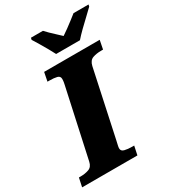

<svg xmlns="http://www.w3.org/2000/svg" viewBox="-246 -1041 1024 1152"><g transform="rotate(-30 266.0 -465.5)"><path d="M-25 0 -12 -61H1Q31 -61 56.5 -70Q82 -79 89 -112L192 -585Q196 -603 196.5 -611.5Q197 -620 197 -623Q197 -643 177 -648Q157 -653 125 -653H112L124 -714H509L497 -653H484Q451 -653 425.5 -644Q400 -635 392 -600L294 -143Q290 -124 287 -112Q284 -100 284 -91Q284 -72 305.5 -66.5Q327 -61 358 -61H371L358 0ZM240 -771Q231 -789 215.5 -816.5Q200 -844 183.5 -871.5Q167 -899 155 -918L158 -931H241Q250 -921 267 -904Q284 -887 302.5 -870.5Q321 -854 333 -842Q351 -854 374 -870.5Q397 -887 418.5 -904Q440 -921 453 -931H557L554 -918Q535 -899 507.5 -873.5Q480 -848 452.5 -821Q425 -794 405 -771Z"/></g></svg>

Font: Noto Serif Black
Style: Italic
Weight: 900
Italic angle: -12°
Designer: Monotype Design Team
Foundry: Monotype Imaging Inc.
Version: Version 2.013